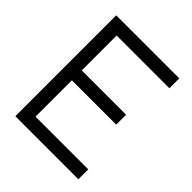

<svg xmlns="http://www.w3.org/2000/svg" viewBox="-199 -844 969 969"><g transform="rotate(45 285.0 -360.0)"><path d="M70 0V-720H520V-649.5H143.5V-400.5H460V-330H143.5V-70.5H520V0Z"/></g></svg>

Font: Manrope ExtraLight
Style: Regular
Weight: 400
Version: Version 4.504